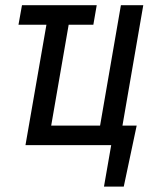

<svg xmlns="http://www.w3.org/2000/svg" viewBox="-20 -548 615 725"><path d="M155.3 -454.6H49.8L63 -528.3H345.2L332.5 -454.6H239.3L173.3 -73.7H357.9L436.5 -528.3H521L442.4 -73.7H496.1L447.3 156.7H372.6L399.9 0H76.2Z"/></svg>

Font: MAUL Condensed Italic
Style: Condenced Regular Italic
Weight: 400
Italic angle: -12°
Designer: MAUL
Version: Version 1.0; 2020; ttfautohint (v1.8.3)